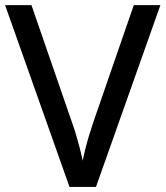

<svg xmlns="http://www.w3.org/2000/svg" viewBox="-20 -734 650 754"><path d="M609.9 -713.9 356.9 0H252.9L0 -713.9H103.5L262.2 -254.9Q271 -231 278.8 -204.3Q286.6 -177.7 293.5 -151.4Q300.3 -125 304.7 -103Q309.1 -125 315.7 -151.4Q322.3 -177.7 330.6 -204.8Q338.9 -231.9 347.2 -256.3L505.4 -713.9Z"/></svg>

Font: Open Sans Medium
Style: Regular
Weight: 500
Designer: Monotype Design Team
Foundry: Monotype Imaging Inc.
Version: Version 3.000